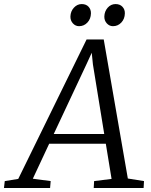

<svg xmlns="http://www.w3.org/2000/svg" viewBox="-80 -948 761 968"><path d="M-60 0 -56 -35 12 -46 356.5 -749H443L564.5 -48L646 -35L644 0H392.5L394.5 -35L482.5 -46L453.5 -223.5H168L85.5 -47L175.5 -35L172.5 0ZM191 -272.5H445.5L388.5 -623L382.5 -682L358 -628.5ZM318.5 -816Q300.5 -816 287.5 -830.2Q274.5 -844.5 275 -865Q276 -891.5 292.8 -909.5Q309.5 -927.5 332 -927.5Q354 -927.5 366.5 -914Q379 -900.5 378.5 -880.5Q378 -853 360.8 -834.5Q343.5 -816 318.5 -816ZM489.5 -816Q471.5 -816 458.5 -830.2Q445.5 -844.5 446 -865Q447 -891.5 463.2 -909.5Q479.5 -927.5 502.5 -927.5Q524.5 -927.5 537.2 -914Q550 -900.5 549.5 -880.5Q549 -853 531.8 -834.5Q514.5 -816 489.5 -816Z"/></svg>

Font: Merriweather Light 18pt Light
Style: Italic
Weight: 300
Italic angle: -7.8°
Version: Version 2.101